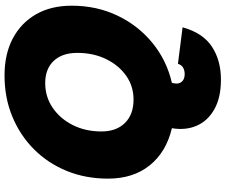

<svg xmlns="http://www.w3.org/2000/svg" viewBox="-92 -668 971 826"><g transform="rotate(-90 393.0 -254.5)"><path d="M464 211Q387 211 337 183Q287 155 266 107.5Q245 60 255 0Q153 -24 95.5 -95Q38 -166 38 -275Q38 -371 71 -452Q104 -533 164 -593Q224 -653 305 -686.5Q386 -720 482 -720Q574 -720 641 -684.5Q708 -649 745 -584.5Q782 -520 782 -431Q782 -323 739 -233.5Q696 -144 621 -83Q546 -22 450 0L448 10Q444 29 454.5 42Q465 55 488 55Q503 55 515 48.5Q527 42 532 26L689 46Q665 133 606 172Q547 211 464 211ZM378 -165Q436 -165 481 -197Q526 -229 552.5 -283.5Q579 -338 579 -407Q579 -472 544.5 -508.5Q510 -545 449 -545Q390 -545 343 -513Q296 -481 268.5 -426.5Q241 -372 241 -303Q241 -239 277.5 -202Q314 -165 378 -165Z"/></g></svg>

Font: Livvic Black
Style: Italic
Weight: 900
Italic angle: -10°
Designer: Jacques Le Bailly, Baron von Fonthausen
Version: Version 1.001; ttfautohint (v1.8.2)